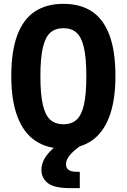

<svg xmlns="http://www.w3.org/2000/svg" viewBox="-20 -762 660 1000"><path d="M310.4 11.9Q223.7 11.9 163.1 -29.4Q102.6 -70.7 70.7 -154.8Q38.8 -238.9 38.8 -365.2Q38.8 -496.3 70.5 -580Q102.2 -663.6 162.5 -702.8Q222.9 -742 310.4 -742Q397.9 -742 458.1 -702.8Q518.2 -663.6 549.8 -580Q581.2 -496.3 581.2 -365.2Q581.2 -238.9 549.5 -154.8Q517.8 -70.7 457.5 -29.4Q397.2 11.9 310.4 11.9ZM310.4 -615.2Q267.7 -615.2 241.6 -591.5Q215.5 -567.9 203 -513.5Q190.4 -459 190.4 -365.2Q190.4 -271.2 203 -216.8Q215.5 -162.2 241.6 -138.6Q267.7 -114.9 310.4 -114.9Q353.2 -114.9 379 -138.6Q404.9 -162.2 417.2 -216.5Q429.6 -270.8 429.6 -365.2Q429.6 -459.4 417.2 -513.7Q404.9 -567.9 379 -591.5Q353.2 -615.2 310.4 -615.2ZM323.7 93.6Q323.7 112.1 336.8 122.4Q350 132.8 381.1 132.8H395.6V217.9H345.2Q262 217.9 228.8 191.4Q195.7 164.9 195.7 122.8Q195.7 86.1 219 52.7Q242.2 19.3 292.8 -18.5L395.6 0Q356.6 28.2 340.1 50.6Q323.7 73 323.7 93.6Z"/></svg>

Font: Monaspace Neon Var
Style: Regular
Weight: 400
Designer: Riley Cran and the Lettermatic Team
Version: Version 1.000 (Monaspace Neon Var)